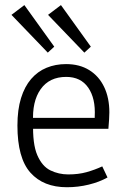

<svg xmlns="http://www.w3.org/2000/svg" viewBox="-20 -745 504 769"><path d="M248 4.9Q153.8 4.9 101.8 -53.5Q49.8 -111.8 49.8 -242.2Q49.8 -305.7 64.2 -352.1Q78.6 -398.4 104.7 -428.7Q130.9 -459 166.5 -473.6Q202.1 -488.3 244.6 -488.3Q298.8 -488.3 337.6 -464.1Q376.5 -439.9 397.2 -396.5Q418 -353 418 -294.9Q418 -284.2 417 -267.3Q416 -250.5 414.1 -229H90.3L112.8 -255.4Q109.9 -168.5 129.4 -123.5Q148.9 -78.6 182.1 -62.5Q215.3 -46.4 253.4 -46.4Q293.9 -46.4 326.4 -55.4Q358.9 -64.5 389.6 -78.6L410.6 -34.2Q378.4 -16.1 335.7 -5.6Q293 4.9 248 4.9ZM359.4 -251V-278.3Q363.3 -350.6 333.5 -393.8Q303.7 -437 245.1 -437Q177.7 -437 142.8 -387.7Q107.9 -338.4 112.8 -253.9L90.3 -272.9H381.8ZM317.9 -534.2 172.4 -685.5 224.1 -724.6 343.8 -558.1ZM171.4 -534.2 25.9 -685.5 77.6 -724.6 197.3 -558.1Z"/></svg>

Font: Anaheim
Style: Regular
Weight: 400
Designer: Vernon Adams
Foundry: Vernon Adams
Version: Version 2.001